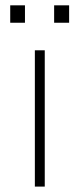

<svg xmlns="http://www.w3.org/2000/svg" viewBox="-20 -690 294 710"><path d="M17.8 -605.9H72.3V-670.3H17.8ZM180.2 -605.9H235.6V-670.3H180.2ZM108.9 0H145.5V-504H108.9Z"/></svg>

Font: Meinily
Style: Regular
Weight: 500
Designer: Paul Hayes
Foundry: Paul Hayes
Version: Version 1.0; ttfautohint (v1.8.4.7-5d5b)